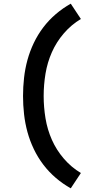

<svg xmlns="http://www.w3.org/2000/svg" viewBox="-20 -861 540 1042"><path d="M364 161Q321 137 283 104.5Q245 72 215 32.5Q185 -7 163.5 -52Q142 -97 129 -144.5Q116 -192 110.5 -241.5Q105 -291 105 -340Q105 -389 110.5 -438.5Q116 -488 129 -535.5Q142 -583 163.5 -628Q185 -673 215 -712.5Q245 -752 283 -784.5Q321 -817 364 -841L419 -758Q367 -727 326.5 -680Q286 -633 261.5 -577.5Q237 -522 227 -461.5Q217 -401 217 -340Q217 -279 227 -218.5Q237 -158 261.5 -102.5Q286 -47 326.5 0Q367 47 419 78Z"/></svg>

Font: Iosevka Curly
Style: Bold
Weight: 700
Monospace: yes
Designer: Belleve Invis
Foundry: Belleve Invis
Version: Version 22.1.2; ttfautohint (v1.8.4)